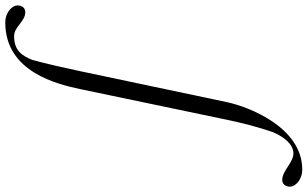

<svg xmlns="http://www.w3.org/2000/svg" viewBox="-425 -606 1155 721"><g transform="rotate(-90 152.5 -245.5)"><path d="M492.7 -757.3C492.7 -776.4 467.8 -803.2 428.2 -803.2C242.2 -803.2 196.3 -606 178.2 -521L63 30.3C50.8 88.4 36.1 146 16.6 202.1C1 239.3 -26.9 278.8 -63 278.8C-98.1 278.8 -127.9 236.8 -162.6 236.8C-180.7 236.8 -188 252 -188 266.1C-188 285.2 -163.1 312 -123.5 312C33.2 312 111.3 114.3 129.4 29.3L245.6 -521.5C258.3 -582 274.9 -654.3 288.1 -702.1C303.7 -739.3 321.8 -770 377.4 -770C412.6 -770 432.6 -728 467.3 -728C485.4 -728 492.7 -743.2 492.7 -757.3Z"/></g></svg>

Font: Cardo
Style: Italic
Weight: 400
Designer: David J. Perry
Foundry: David J. Perry
Version: Version 0.99